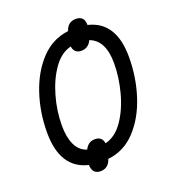

<svg xmlns="http://www.w3.org/2000/svg" viewBox="-148 -880 934 1047"><g transform="rotate(-20 319.0 -356.5)"><path d="M256 57Q302 57 318 8Q412 -2 478.5 -73.5Q545 -145 579.5 -252Q614 -359 614 -476Q614 -681 461 -717Q461 -770 412 -770Q365 -770 350 -722Q256 -710 190 -640Q124 -570 88.5 -464Q53 -358 53 -241Q53 -33 207 3Q209 57 256 57ZM333 -77Q327 -118 285 -118Q246 -118 227 -79Q183 -93 162.5 -137.5Q142 -182 142 -247Q142 -334 166.5 -419Q191 -504 234 -564Q277 -624 335 -638Q341 -596 383 -596Q423 -596 442 -636Q526 -605 526 -472Q526 -390 503 -304Q480 -218 437 -155Q394 -92 333 -77Z"/></g></svg>

Font: Noto Sans UI SemiCondensed
Style: Italic
Weight: 400
Width: 4
Italic angle: -12°
Designer: Monotype Design Team
Foundry: Monotype Imaging Inc.
Version: Version 1.901